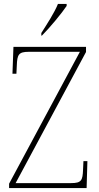

<svg xmlns="http://www.w3.org/2000/svg" viewBox="-20 -951 499 971"><path d="M189 -784V-771H192C232 -811 294 -886 317 -921V-931H273C255 -886 218 -830 189 -784ZM26 0H418L422 -136H402L400 -93C398 -39 392 -25 340 -25H59L415 -688V-714H48L43 -578H63L65 -620C67 -675 74 -689 126 -689H384L26 -22Z"/></svg>

Font: Noto Serif Thai SemiCondensed Thin
Style: Regular
Weight: 100
Width: 4
Designer: Monotype Design Team
Foundry: Monotype Imaging Inc.
Version: Version 2.002